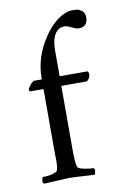

<svg xmlns="http://www.w3.org/2000/svg" viewBox="-70 -572 429 648"><g transform="rotate(-10 145.0 -248.0)"><path d="M82 -316V-320Q82 -395 129 -462Q161 -507 197 -522Q209 -528 225.5 -528Q242 -528 247 -525Q252 -522 258 -518Q266 -510 266 -496Q266 -464 234 -464Q226 -464 211.5 -471.5Q197 -479 188 -479Q163 -479 151 -452Q143 -434 143 -404V-316H238Q243 -314 242.5 -303.5Q242 -293 231 -283H143V-63Q143 -17 148 -5Q150 4 192 9Q198 9 202 9Q207 14 205 22.5Q203 31 202 32Q121 27 115 27.5Q109 28 28 32Q23 27 24.5 19Q26 11 28 9Q50 9 63.5 4.5Q77 0 79 -5Q84 -17 82 -63V-283H36Q33 -285 33 -287.5Q33 -290 33 -291.5Q33 -293 34.5 -294.5Q36 -296 38 -299.5Q40 -303 41.5 -304.5Q43 -306 44.5 -308Q46 -310 48.5 -311.5Q51 -313 53 -316Z"/></g></svg>

Font: AMoshref-Naskh
Style: Naskh
Weight: 500
Version: Version 0.001